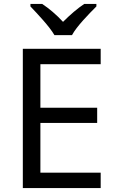

<svg xmlns="http://www.w3.org/2000/svg" viewBox="-20 -964 596 984"><path d="M259 -784H349C373 -829 436 -893 474 -931V-944H412C377 -921 339 -888 303 -852C270 -888 231 -921 196 -944H136V-931C172 -893 233 -829 259 -784ZM496 0V-79H187V-334H478V-412H187V-635H496V-714H97V0Z"/></svg>

Font: Noto Sans Miao
Style: Regular
Weight: 400
Designer: Monotype Design Team
Foundry: Monotype Imaging Inc.
Version: Version 2.003